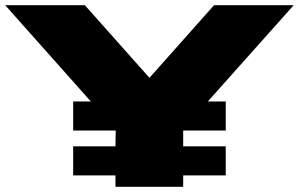

<svg xmlns="http://www.w3.org/2000/svg" viewBox="-30 -720 1152 740"><path d="M-10 -700H297L546 -420L795 -700H1102L771 -329H840V-217H676V-156H840V-44H676V0H415V-44H252V-156H415L416 -217H252V-329H320Z"/></svg>

Font: Stalin One
Style: Regular
Weight: 400
Designer: Jovanny Lemonad
Foundry: Alexey Maslov, Jovanny Lemonad
Version: Version 3.002; ttfautohint (v0.91) -l 8 -r 50 -G 200 -x 0 -w